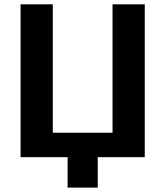

<svg xmlns="http://www.w3.org/2000/svg" viewBox="-20 -731 769 893"><path d="M434.6 0H653.3V-710.9H503.4V-113.8H225.6V-710.9H75.7V0H294.4V141.6H434.6Z"/></svg>

Font: Roboto Flex
Style: Regular
Weight: 400
Designer: Berlow after Robertson
Foundry: Google
Version: Version 3.200;gftools[0.9.32]